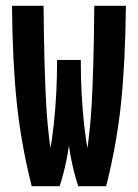

<svg xmlns="http://www.w3.org/2000/svg" viewBox="-20 -645 478 665"><path d="M21.5 -625H130.9Q132.8 -403.3 140.6 -273.4Q148.4 -143.6 176.8 0H89.8Q52.7 -147.5 38.1 -289.1Q23.4 -430.7 21.5 -625ZM177.7 -437.5H232.4Q232.4 -279.3 223.6 -183.1Q214.8 -86.9 186.5 0H127.9Q155.3 -112.3 166.5 -216.3Q177.7 -320.3 177.7 -437.5ZM306.6 -625H416Q414.1 -430.7 399.4 -289.1Q384.8 -147.5 347.7 0H260.7Q289.1 -143.6 296.9 -273.4Q304.7 -403.3 306.6 -625ZM205.1 -437.5H259.8Q259.8 -320.3 271 -216.3Q282.2 -112.3 309.6 0H251Q222.7 -86.9 213.9 -183.1Q205.1 -279.3 205.1 -437.5Z"/></svg>

Font: Sudo Var
Style: Regular
Weight: 400
Monospace: yes
Designer: Jens Kutilek
Foundry: Jens Kutilek
Version: Version 0.065;FEAKit 1.0